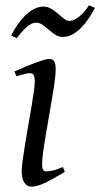

<svg xmlns="http://www.w3.org/2000/svg" viewBox="-20 -677 374 717"><path d="M222.2 -35.2Q199.2 -21.5 180.9 -11.2Q162.6 -1 147.5 6.1Q132.3 13.2 120.1 16.6Q107.9 20 97.2 20Q80.6 20 70.8 4.6Q61 -10.7 61 -37.1Q61 -51.8 64.7 -78.9Q68.4 -106 73.7 -138.9Q79.1 -171.9 85.4 -207.8Q91.8 -243.7 97.2 -276.1Q102.5 -308.6 106.2 -333.7Q109.9 -358.9 109.9 -371.1Q109.9 -382.3 108.4 -388.9Q106.9 -395.5 104.5 -398.7Q102.1 -401.9 98.1 -402.8Q94.2 -403.8 89.8 -403.8Q85.9 -403.8 77.9 -402.1Q69.8 -400.4 61.5 -397.9Q52.2 -395.5 41 -392.1L34.2 -410.2Q54.7 -419.4 75 -428Q95.2 -436.5 112.8 -442.9Q130.4 -449.2 143.6 -453.1Q156.7 -457 163.1 -457Q176.8 -457 182.4 -447.8Q188 -438.5 188 -416Q188 -401.9 184.3 -374.3Q180.7 -346.7 174.8 -312.5Q168.9 -278.3 162.6 -241Q156.2 -203.6 150.4 -169.4Q144.5 -135.3 140.9 -107.7Q137.2 -80.1 137.2 -65.9Q137.2 -50.8 140.4 -43.9Q143.6 -37.1 151.9 -37.1Q167 -37.1 180.9 -41Q194.8 -44.9 214.8 -53.2ZM334.5 -647.5Q324.2 -627.9 311.3 -608.4Q298.3 -588.9 283.2 -573.5Q268.1 -558.1 250.7 -548.6Q233.4 -539.1 214.4 -539.1Q198.7 -539.1 186.3 -547.4Q173.8 -555.7 162.4 -565.7Q150.9 -575.7 139.4 -584Q127.9 -592.3 115.2 -592.3Q98.1 -592.3 80.6 -576.9Q63 -561.5 42.5 -534.2L21.5 -544.4Q31.7 -564 44.7 -583.3Q57.6 -602.5 73 -617.9Q88.4 -633.3 106 -642.8Q123.5 -652.3 142.1 -652.3Q158.2 -652.3 171.6 -644Q185.1 -635.7 196.8 -625.7Q208.5 -615.7 218.8 -607.4Q229 -599.1 239.3 -599.1Q256.3 -599.1 275.1 -614.5Q293.9 -629.9 312.5 -657.2Z"/></svg>

Font: Gentium Plus Phon
Style: Italic
Weight: 400
Italic angle: -8°
Designer: J. Victor Gaultney, Annie Olsen, Iska Routamaa, Becca Hirsbrunner
Foundry: SIL International
Version: Version 5.000